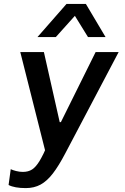

<svg xmlns="http://www.w3.org/2000/svg" viewBox="-20 -778 640 984"><path d="M112 186Q84 186 61.5 182Q39 178 24 170L35 89Q45 94 62.5 98.5Q80 103 97 103Q125 103 144.5 90.5Q164 78 183 46.5Q202 15 226 -41L223 40L84 -511H205L286 -152H292L470 -511H588L314 9Q281 72 251 111Q221 150 188 168Q155 186 112 186ZM172 -588 321 -758H420L521 -588H431L334 -745H407L266 -588Z"/></svg>

Font: Chivo Mono Medium Medium
Style: Italic
Weight: 500
Italic angle: -8.05°
Monospace: yes
Version: Version 1.008